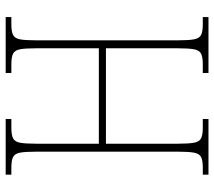

<svg xmlns="http://www.w3.org/2000/svg" viewBox="-59 -695 754 676"><g transform="rotate(-90 318.0 -357.0)"><path d="M41 0V-20H66Q91 -20 103 -26Q115 -32 118.5 -51Q122 -70 122 -108V-606Q122 -645 118.5 -663.5Q115 -682 103 -688Q91 -694 66 -694H41V-714H237V-694H206Q181 -694 169 -688Q157 -682 153.5 -663.5Q150 -645 150 -606V-386H486V-606Q486 -645 482.5 -663.5Q479 -682 467 -688Q455 -694 430 -694H399V-714H596V-694H570Q545 -694 533 -688Q521 -682 517.5 -663.5Q514 -645 514 -606V-108Q514 -70 517.5 -51Q521 -32 533 -26Q545 -20 570 -20H596V0H399V-20H430Q455 -20 467 -26Q479 -32 482.5 -51Q486 -70 486 -108V-361H150V-108Q150 -70 153.5 -51Q157 -32 169 -26Q181 -20 206 -20H237V0Z"/></g></svg>

Font: Noto Serif Tamil Condensed Thin
Style: Regular
Weight: 100
Width: 3
Designer: Indian Type Foundry, Tom Grace, and the Monotype Design Team
Foundry: Monotype Imaging Inc.
Version: Version 2.004; ttfautohint (v1.8.4.7-5d5b)